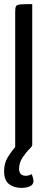

<svg xmlns="http://www.w3.org/2000/svg" viewBox="-31 -720 220 935"><path d="M74 195Q37 195 13 176.5Q-11 158 -11 114Q-11 75 6 47Q23 19 43 -4V-663Q43 -682 47 -689.5Q51 -697 68.5 -698.5Q86 -700 126 -700V-16Q126 -10 123 -6Q120 -2 114 4Q98 19 80 45.5Q62 72 62 102Q62 136 95 136Q103 136 109.5 134Q116 132 123 128Q127 136 129.5 146Q132 156 132 162Q132 179 115 187Q98 195 74 195Z"/></svg>

Font: Yanone Kaffeesatz
Style: Regular
Weight: 400
Designer: Yanone (Cyrillic: Daniel Pouzeot, Huerta Tipografica, and Cyreal)
Foundry: Yanone
Version: Version 2.003